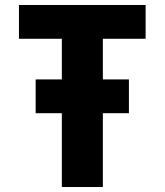

<svg xmlns="http://www.w3.org/2000/svg" viewBox="-20 -750 660 770"><path d="M123 -296H228V0H392.5V-296H497V-431.5H392.5V-594.5H564V-730H56V-594.5H228V-431.5H123Z"/></svg>

Font: Monaspace Neon ExtraBold
Style: Regular
Weight: 800
Designer: Riley Cran & the Lettermatic Team
Foundry: Lettermatic
Version: Version 1.200 (Monaspace Neon)